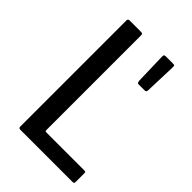

<svg xmlns="http://www.w3.org/2000/svg" viewBox="-204 -755 836 836"><g transform="rotate(45 214.0 -337.0)"><path d="M85 0Q75 0 75 -9V-664Q75 -673 85 -673H155Q162 -673 164 -670.5Q166 -668 166 -662V-81Q166 -76 167 -74Q168 -72 174 -72H404Q413 -72 414.5 -70Q416 -68 416 -59V-13Q416 -4 414 -2Q412 0 403 0ZM309 -504Q305 -504 303 -506.5Q301 -509 300 -517L296 -660Q296 -669 298 -671.5Q300 -674 308 -674H350Q359 -674 360.5 -671.5Q362 -669 362 -663L357 -515Q356 -508 354 -506Q352 -504 346 -504Z"/></g></svg>

Font: Glory Medium
Style: Regular
Weight: 500
Designer: Robert Leuschke
Foundry: Robert Leuschke
Version: Version 1.011